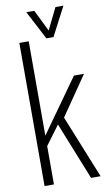

<svg xmlns="http://www.w3.org/2000/svg" viewBox="-105 -1021 592 1070"><g transform="rotate(-10 191.5 -486.0)"><path d="M57 0V-810H110V-276L325 -578H382L230 -357L374 0H320L190 -325L110 -217V0ZM210 -809 125 -972H170L230 -850L290 -972H335L250 -809Z"/></g></svg>

Font: Oswald ExtraLight
Style: Regular
Weight: 250
Designer: Vernon Adams
Foundry: Vernon Adams
Version: Version 4.100; ttfautohint (v1.8.1.43-b0c9)